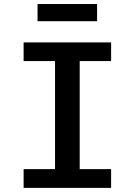

<svg xmlns="http://www.w3.org/2000/svg" viewBox="-20 -914 655 934"><path d="M94.9 -707.7H520.5V-616.9H367.7V-91.3H520.5V0H94.9V-91.3H247.7V-616.9H94.9ZM452.3 -894.4V-810.8H162.6V-894.4Z"/></svg>

Font: Fira Code Fixed Medium
Style: Regular
Weight: 500
Monospace: yes
Designer: Carrois Corporate, Edenspiekermann AG, Nikita Prokopov
Foundry: Carrois Corporate, Edenspiekermann AG, Nikita Prokopov
Version: Version 5.002